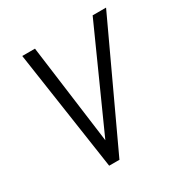

<svg xmlns="http://www.w3.org/2000/svg" viewBox="-125 -599 663 696"><g transform="rotate(-30 206.5 -251.0)"><path d="M115.2 -500.5 169.9 -86.9 356 -501V-502H356.9H410.2H412.6L179.2 -1V0H178.2H137.2H136.2L135.7 -1L62 -500.5V-502H63.5H114.3H115.2Z"/></g></svg>

Font: MAUL Condensed Light Italic
Style: Light Italic
Weight: 300
Italic angle: -12°
Designer: MAUL
Version: Version 1.0; 2020; ttfautohint (v1.8.3)